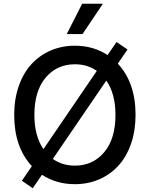

<svg xmlns="http://www.w3.org/2000/svg" viewBox="-20 -984 808 1036"><path d="M156.7 31.7 98.1 -8.8 151.9 -87.4Q56.6 -190.4 56.6 -363.8Q56.6 -449.2 81.3 -519.8Q106 -590.3 149.7 -637.9Q193.4 -685.5 253.4 -711.4Q313.5 -737.3 384.3 -737.3Q483.4 -737.3 560.5 -687L608.9 -757.3L668 -716.8L615.7 -640.6Q711.4 -538.1 711.4 -363.8Q711.4 -278.3 686.8 -207.8Q662.1 -137.2 618.4 -89.6Q574.7 -42 514.6 -16.1Q454.6 9.8 384.3 9.8Q283.7 9.8 206.5 -41ZM603 -363.8Q603 -478.5 553.7 -549.3L265.1 -126.5Q315.9 -90.3 384.3 -90.3Q481 -90.3 542 -162.4Q603 -234.4 603 -363.8ZM214.4 -179.2 502.4 -601.6Q451.2 -637.2 384.3 -637.2Q287.1 -637.2 226.3 -565.2Q165.5 -493.2 165.5 -363.8Q165.5 -250.5 214.4 -179.2ZM340.3 -800.3 423.3 -963.9H535.2L425.3 -800.3Z"/></svg>

Font: Karasuma Gothic
Style: Regular
Weight: 500
Designer: Rasmus Andersson / Ryoko Nishizuka
Foundry: Genbu
Version: Version 1.00